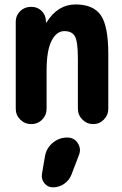

<svg xmlns="http://www.w3.org/2000/svg" viewBox="-20 -550 540 851"><path d="M278.3 59.6Q308.6 59.6 324.7 84.5Q340.8 109.4 330.1 136.7L296.9 223.6Q287.1 249 264.6 264.6Q242.2 280.3 214.8 280.3Q191.4 280.3 176.8 262.2Q162.1 244.1 166 220.7L179.7 140.6Q186.5 105.5 214.4 82.5Q242.2 59.6 278.3 59.6ZM460 -309.6V-68.4Q460 -40 440.4 -20Q420.9 0 393.1 0Q365.2 0 345.2 -20Q325.2 -40 325.2 -68.4V-290Q325.2 -364.3 312.5 -388.2Q299.8 -412.1 265.1 -412.1Q230.5 -412.1 208.5 -369.1Q186.5 -326.2 186.5 -237.3V-68.4Q186.5 -40 167 -20Q147.5 0 118.2 0Q89.8 0 69.8 -20Q49.8 -40 49.8 -68.4V-454.1Q49.8 -481.4 69.3 -500.5Q88.9 -519.5 116.2 -519.5H120.1Q146.5 -519.5 164.6 -501.5Q182.6 -483.4 183.6 -458V-451.2Q183.6 -450.2 184.6 -450.2Q186.5 -450.2 186.5 -451.2Q236.3 -530.3 314.9 -530.3Q393.6 -530.3 426.8 -482.4Q460 -434.6 460 -309.6Z"/></svg>

Font: Rounded-X Mgen+ 2m bold
Style: Bold
Weight: 700
Designer: [Source Han Sans]
Ryoko NISHIZUKA  (kana & ideographs); Paul D. Hunt (Latin, Greek & Cyrillic); Wenlong ZHANG  (bopomofo
Version: Version 1.059.20150602